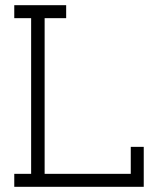

<svg xmlns="http://www.w3.org/2000/svg" viewBox="-20 -720 609 740"><path d="M534 0V-154H484V-50H152V-650H235V-700H35V-650H100V-50H35V0Z"/></svg>

Font: Josefin Slab Thin Medium
Style: Regular
Weight: 500
Version: Version 2.000